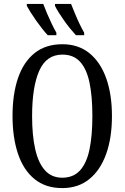

<svg xmlns="http://www.w3.org/2000/svg" viewBox="-20 -951 637 981"><path d="M298 10Q213 10 156.5 -36Q100 -82 72 -165Q44 -248 44 -359Q44 -470 72 -552Q100 -634 156.5 -679.5Q213 -725 299 -725Q380 -725 436.5 -679.5Q493 -634 522.5 -551.5Q552 -469 552 -358Q552 -247 522.5 -164.5Q493 -82 436.5 -36Q380 10 298 10ZM298 -43Q355 -43 389 -80.5Q423 -118 437.5 -188.5Q452 -259 452 -358Q452 -458 437.5 -528Q423 -598 389.5 -635Q356 -672 299 -672Q217 -672 180.5 -589.5Q144 -507 144 -358Q144 -259 160 -188.5Q176 -118 210 -80.5Q244 -43 298 -43ZM368 -771Q355 -785 339 -804.5Q323 -824 307.5 -846Q292 -868 279.5 -888Q267 -908 261 -921V-931H343Q352 -909 363 -882Q374 -855 386.5 -829Q399 -803 410 -784V-771ZM224 -771Q211 -785 195.5 -804.5Q180 -824 164.5 -846Q149 -868 136.5 -888Q124 -908 117 -921V-931H201Q209 -909 220.5 -882Q232 -855 244.5 -829Q257 -803 268 -784V-771Z"/></svg>

Font: Noto Serif ExtraCondensed
Style: Regular
Weight: 400
Width: 2
Designer: Monotype Design Team
Foundry: Monotype Imaging Inc.
Version: Version 2.013